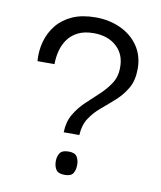

<svg xmlns="http://www.w3.org/2000/svg" viewBox="-70 -624 576 689"><g transform="rotate(10 218.0 -279.0)"><path d="M239 -141H182Q183 -179 199 -206.5Q215 -234 238.5 -256.5Q262 -279 285 -300Q308 -321 324.5 -346Q341 -371 341 -404Q342 -452 310.5 -481Q279 -510 227 -510Q193 -510 170 -498.5Q147 -487 133 -467.5Q119 -448 113 -424Q107 -400 107 -376H45Q42 -413 51.5 -447.5Q61 -482 83 -509Q105 -536 140 -551.5Q175 -567 224 -567Q274 -567 315 -548Q356 -529 380 -494Q404 -459 404 -411Q404 -369 387.5 -340.5Q371 -312 347 -290.5Q323 -269 298.5 -248.5Q274 -228 257.5 -203Q241 -178 239 -141ZM212 9Q188 9 180 -3.5Q172 -16 172 -34Q172 -51 180 -63.5Q188 -76 212 -76Q235 -76 242.5 -63.5Q250 -51 250 -34Q250 -16 242.5 -3.5Q235 9 212 9Z"/></g></svg>

Font: Darker Grotesque Light Medium
Style: Regular
Weight: 500
Version: Version 1.000;gftools[0.9.28]